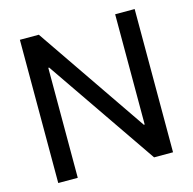

<svg xmlns="http://www.w3.org/2000/svg" viewBox="-106 -835 946 942"><g transform="rotate(-15 367.0 -364.0)"><path d="M658.7 -727.5V0H562.5L179.2 -558.6H174.8V0H75.7V-727.5H171.9L555.2 -167.5H559.6V-727.5Z"/></g></svg>

Font: Inter Cardless Tabular
Style: Regular
Weight: 400
Designer: Rasmus Andersson
Foundry: rsms
Version: Version 4.000;git-4fc901f